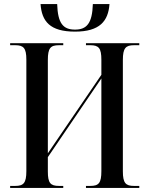

<svg xmlns="http://www.w3.org/2000/svg" viewBox="-20 -927 735 947"><path d="M350 -771C472 -771 514 -823 520 -907H438C435 -812 408 -781 350 -781C291 -781 265 -812 262 -907H180C186 -822 226 -771 350 -771ZM30 0H292V-10H271C229 -10 216 -24 216 -81V-152L480 -540V-83C480 -24 467 -10 425 -10H404V0H667V-10H641C600 -10 586 -24 586 -82V-631C586 -690 600 -704 641 -704H667V-714H404V-704H425C467 -704 480 -690 480 -632V-558L216 -171V-631C216 -690 229 -704 271 -704H292V-714H30V-704H55C96 -704 110 -690 110 -633V-83C110 -24 96 -10 55 -10H30Z"/></svg>

Font: Noto Serif Display Condensed Medium
Style: Regular
Weight: 500
Width: 3
Designer: Monotype Design Team
Foundry: Monotype Imaging Inc.
Version: Version 2.009